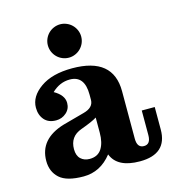

<svg xmlns="http://www.w3.org/2000/svg" viewBox="-108 -810 841 915"><g transform="rotate(-15 312.5 -352.5)"><path d="M192.9 12.2Q109.9 12.2 74.5 -19.8Q39.1 -51.8 39.1 -105Q39.1 -213.4 164.1 -251L269.5 -279.8Q320.3 -293 320.3 -331.5V-357.4Q320.3 -451.2 247.1 -451.2Q197.8 -451.2 158.2 -413.1Q207 -385.7 207 -346.7Q207 -317.4 185.5 -298.6Q164.1 -279.8 135.3 -279.8Q97.7 -279.8 77.4 -303.2Q57.1 -326.7 57.1 -362.8Q57.1 -418 115 -459Q172.9 -500 272 -500Q474.1 -500 474.1 -333V-98.6Q474.1 -53.2 507.8 -53.2Q541 -53.2 541 -98.6V-219.7H605V-108.9Q605 12.2 470.7 12.2Q359.4 12.2 332 -59.1Q275.9 12.2 192.9 12.2ZM242.2 -61Q282.2 -61 301.3 -90.3Q320.3 -119.6 320.3 -169.9V-244.1Q298.8 -230 240 -208.7Q181.2 -187.5 181.2 -125Q181.2 -93.3 198.2 -77.1Q215.3 -61 242.2 -61ZM271.5 -552.7Q254.9 -552.7 239.7 -559.1Q224.6 -565.4 213.1 -576.9Q201.7 -588.4 195.3 -603.5Q189 -618.7 189 -635.3Q189 -651.4 195.3 -666.5Q201.7 -681.6 213.1 -693.1Q224.6 -704.6 239.7 -710.9Q254.9 -717.3 271.5 -717.3Q287.6 -717.3 302.7 -710.9Q317.9 -704.6 329.3 -693.1Q340.8 -681.6 347.2 -666.5Q353.5 -651.4 353.5 -635.3Q353.5 -618.7 347.2 -603.5Q340.8 -588.4 329.3 -576.9Q317.9 -565.4 302.7 -559.1Q287.6 -552.7 271.5 -552.7Z"/></g></svg>

Font: Munson
Style: Bold
Weight: 700
Designer: Paul James MIller
Foundry: High-Logic / Made with FontCreator
Version: Version 2.10;May 5, 2019;FontCreator 11.5.0.2430 64-bit